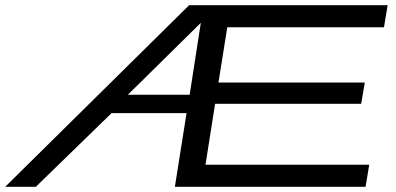

<svg xmlns="http://www.w3.org/2000/svg" viewBox="-61 -720 1526 740"><path d="M613 0 658 -284H369L77 0H-41L668 -700H1433L1419 -615H815L781 -402H1345L1331 -320H768L731 -85H1362L1348 0ZM432 -355H670L713 -632Z"/></svg>

Font: Georama ExtraExtended
Style: Italic
Weight: 400
Width: 8
Italic angle: -9°
Designer: Jean-Baptiste Levee
Foundry: Production Type
Version: Version 1.000